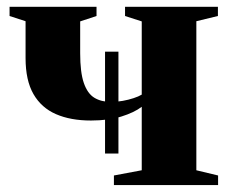

<svg xmlns="http://www.w3.org/2000/svg" viewBox="-20 -532 660 552"><path d="M307.5 0V-27.5L387.5 -42.5V-225Q366 -208.5 329 -197Q292 -185.5 241.5 -185.5Q183 -185.5 141 -203.8Q99 -222 76.2 -261.5Q53.5 -301 53.5 -365V-471L7.5 -486V-512.5H257.5V-486L210.5 -470.5V-379Q210.5 -324 221 -293.5Q231.5 -263 251.2 -251Q271 -239 299 -239Q316 -239 332.8 -242Q349.5 -245 364 -249.8Q378.5 -254.5 387.5 -260V-470.5L339.5 -486V-512.5H606.5V-486L544.5 -471V-42.5L607 -27.5V0ZM282 -90.5V-383.5H320.5V-90.5Z"/></svg>

Font: Merriweather 120pt ExtraBold
Style: Regular
Weight: 800
Version: Version 2.100